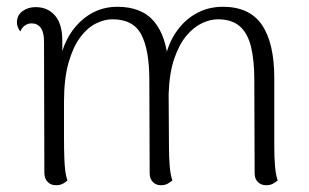

<svg xmlns="http://www.w3.org/2000/svg" viewBox="-20 -537 912 567"><path d="M790 -103Q790 -75 792 -48.5Q794 -22 800 -4Q794 1 786 5.5Q778 10 766 10Q751 10 741.5 0.5Q732 -9 732 -25L731 -301Q731 -358 721.5 -398Q712 -438 688.5 -459Q665 -480 623 -480Q601 -480 576.5 -468.5Q552 -457 530.5 -431.5Q509 -406 494.5 -363.5Q480 -321 478 -259L479 -103Q479 -75 481 -48.5Q483 -22 489 -4Q483 1 475 5.5Q467 10 455 10Q441 10 431.5 0.5Q422 -9 422 -25L421 -301Q421 -389 397.5 -434.5Q374 -480 312 -480Q288 -480 263 -467.5Q238 -455 217 -427Q196 -399 182.5 -352Q169 -305 169 -236Q169 -174 169 -133.5Q169 -93 170 -69Q171 -45 173 -30.5Q175 -16 179 -4Q175 0 166.5 5Q158 10 145 10Q130 10 120.5 0Q111 -10 111 -27L110 -415Q110 -441 100.5 -454.5Q91 -468 73 -468Q63 -468 54 -462Q45 -456 40 -444Q30 -457 30 -471Q30 -492 46.5 -504Q63 -516 85 -516Q121 -516 142.5 -491Q164 -466 164 -417V-337L155 -350Q169 -427 216 -472Q263 -517 326 -517Q399 -517 435.5 -473Q472 -429 477 -347L465 -350Q473 -401 497.5 -438.5Q522 -476 558 -496.5Q594 -517 638 -517Q717 -517 753.5 -463.5Q790 -410 790 -306Z"/></svg>

Font: Arima Thin Light
Style: Regular
Weight: 300
Version: Version 1.100